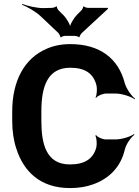

<svg xmlns="http://www.w3.org/2000/svg" viewBox="-20 -945 706 975"><path d="M335 -110C216 -110 190 -211 190 -332V-379C190 -507 222 -601 337 -601C413 -601 455 -571 470 -511C474 -495 472 -461 465 -450L468 -448C475 -459 503 -470 519 -470H567C598 -470 645 -455 664 -441L666 -444C647 -458 621 -495 613 -525C581 -647 488 -721 337 -721C292 -721 252 -713 216 -697C105 -649 42 -536 42 -378V-332C42 -279 49 -232 63 -190C100 -74 185 10 335 10C379 10 418 4 453 -9C534 -38 593 -96 614 -186C621 -214 645 -248 663 -261L660 -264C643 -251 597 -237 568 -237H518C501 -237 475 -248 468 -259L464 -256C471 -246 473 -212 469 -196C453 -138 410 -110 335 -110ZM301 -869 279 -891C275 -894 267 -908 269 -912L265 -913C264 -909 249 -905 243 -905L204 -904C167 -903 119 -915 93 -925L92 -921C117 -911 161 -887 187 -862L277 -777C280 -773 288 -760 286 -757L290 -755C291 -759 306 -763 311 -763H360C365 -763 379 -759 381 -756L384 -757C383 -760 391 -773 394 -776L528 -900V-905H427C422 -905 407 -909 406 -913L402 -911C404 -908 396 -894 392 -891L371 -870C355 -854 334 -819 334 -802H338C338 -819 317 -854 301 -869Z"/></svg>

Font: Asimov
Style: Edge
Weight: 500
Designer: Google
Version: Version 2.000980: 2014